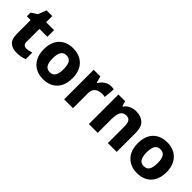

<svg xmlns="http://www.w3.org/2000/svg" viewBox="146 -1588 2522 2522"><g transform="rotate(45 1407.0 -326.5)"><path d="M412 -138V-17Q347 10 268 10Q185 10 139.5 -31.5Q94 -73 94 -175V-425H24V-494L107 -547L152 -663H258V-549H405V-425H258V-180Q258 -151 274 -135.5Q290 -120 318 -120Q356 -120 412 -138Z M754 10Q676 10 615.5 -23.5Q555 -57 521 -121.5Q487 -186 487 -275Q487 -411 558.5 -485Q630 -559 757 -559Q835 -559 895.5 -525.5Q956 -492 990 -428Q1024 -364 1024 -275Q1024 -139 952 -64.5Q880 10 754 10ZM756 -118Q809 -118 833 -157Q857 -196 857 -275Q857 -354 833 -392.5Q809 -431 755 -431Q703 -431 678.5 -392.5Q654 -354 654 -275Q654 -196 678 -157Q702 -118 756 -118Z M1510 -554 1497 -399Q1475 -405 1445 -405Q1386 -405 1346 -375.5Q1306 -346 1306 -276V0H1142V-549H1265L1290 -458H1298Q1323 -502 1365.5 -530.5Q1408 -559 1457 -559Q1480 -559 1510 -554Z M2118 -357V0H1954V-313Q1954 -371 1934.5 -399.5Q1915 -428 1873 -428Q1813 -428 1789 -385Q1765 -342 1765 -252V0H1601V-549H1725L1748 -477H1755Q1781 -517 1825 -538Q1869 -559 1924 -559Q2015 -559 2066.5 -509Q2118 -459 2118 -357Z M2500 10Q2422 10 2361.5 -23.5Q2301 -57 2267 -121.5Q2233 -186 2233 -275Q2233 -411 2304.5 -485Q2376 -559 2503 -559Q2581 -559 2641.5 -525.5Q2702 -492 2736 -428Q2770 -364 2770 -275Q2770 -139 2698 -64.5Q2626 10 2500 10ZM2502 -118Q2555 -118 2579 -157Q2603 -196 2603 -275Q2603 -354 2579 -392.5Q2555 -431 2501 -431Q2449 -431 2424.5 -392.5Q2400 -354 2400 -275Q2400 -196 2424 -157Q2448 -118 2502 -118Z"/></g></svg>

Font: Noto Sans UI ExtraBold
Style: Regular
Weight: 800
Designer: Monotype Design Team
Foundry: Monotype Imaging Inc.
Version: Version 1.001